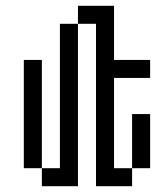

<svg xmlns="http://www.w3.org/2000/svg" viewBox="-20 -645 540 665"><path d="M500 -375V-437.5H375V-625H250V-562.5H187.5Q187.5 -562.5 187.5 -62.5H125V0H250V-562.5H312.5V0H437.5V-62.5H375V-375ZM125 -62.5Q125 -62.5 125 -437.5H62.5Q62.5 -437.5 62.5 -62.5ZM437.5 -62.5H500V-250H437.5Z"/></svg>

Font: Unifont
Style: Regular
Weight: 500
Version: Version 15.1.04